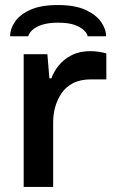

<svg xmlns="http://www.w3.org/2000/svg" viewBox="-20 -742 459 762"><path d="M74 0V-527H168L176 -431H184Q193 -457 212.5 -481.5Q232 -506 263.5 -522.5Q295 -539 338 -539Q355 -539 372 -536.5Q389 -534 402 -530V-427H342Q299 -427 270 -412Q241 -397 224 -371.5Q207 -346 199 -317Q191 -288 191 -258V0ZM210 -722Q278 -722 320 -702.5Q362 -683 381.5 -654.5Q401 -626 401 -598H328Q326 -609 313.5 -621.5Q301 -634 276.5 -643Q252 -652 210 -652Q172 -652 146.5 -643.5Q121 -635 108 -622.5Q95 -610 92 -598H20Q20 -626 38.5 -654.5Q57 -683 99 -702.5Q141 -722 210 -722Z"/></svg>

Font: Archivo Expanded Medium
Style: Regular
Weight: 500
Width: 7
Designer: Hector Gatti
Foundry: Omnibus-Type
Version: Version 2.001